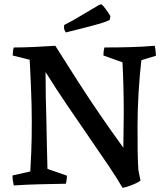

<svg xmlns="http://www.w3.org/2000/svg" viewBox="-20 -867 793 906"><path d="M558 19Q536 -20 495 -81Q454 -142 402.5 -216.5Q351 -291 297 -370.5Q243 -450 195 -527Q195 -477 196 -416Q197 -355 199 -293Q200 -228 201.5 -169Q203 -110 204 -70L296 -38Q296 -21 291 0Q229 1 167.5 2.5Q106 4 45 8Q42 -4 40.5 -15.5Q39 -27 39 -39L123 -58Q125 -91 127.5 -149.5Q130 -208 130 -295Q130 -328 129 -372Q128 -416 126 -459.5Q124 -503 122.5 -537Q121 -571 120 -585L40 -605Q40 -614 41 -623.5Q42 -633 45 -643Q94 -643 143 -645.5Q192 -648 241 -651Q299 -559 350 -479.5Q401 -400 452.5 -325Q504 -250 562 -170Q562 -210 563 -252Q564 -294 564 -334Q564 -454 558 -573L468 -605Q468 -614 469 -623.5Q470 -633 473 -643Q532 -643 591.5 -644.5Q651 -646 710 -651Q713 -639 714 -627.5Q715 -616 716 -604L647 -583Q639 -513 634 -432Q629 -351 629 -270Q629 -221 629.5 -163.5Q630 -106 633 -64L643 -15Q635 -8 617 0Q599 8 582 13.5Q565 19 558 19ZM291 -714Q282 -726 282 -737L283 -749L328 -773L448 -844L458 -847Q464 -844 477 -826.5Q490 -809 501 -791L498 -774Q491 -767 442 -753Q393 -739 291 -714Z"/></svg>

Font: Labrada Medium
Style: Regular
Weight: 500
Designer: Mercedes Jáuregui
Foundry: Omnibus-Type Team
Version: Version 1.000; ttfautohint (v1.8.4.7-5d5b)